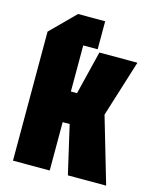

<svg xmlns="http://www.w3.org/2000/svg" viewBox="-107 -774 688 848"><g transform="rotate(15 237.0 -350.0)"><path d="M34 0V-590L144 -700H268V-572H202V-361H230L279 -560H453L372 -301L460 0H285L234 -221H202V0Z"/></g></svg>

Font: Tektur Condensed
Style: Bold
Weight: 700
Width: 3
Designer: Adam Jagosz
Foundry: Adam Jagosz
Version: Version 1.005;gftools[0.9.30]